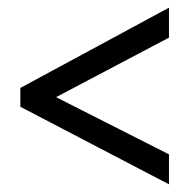

<svg xmlns="http://www.w3.org/2000/svg" viewBox="-20 -607 494 500"><path d="M420 -127 33 -329V-378L420 -587V-509L126 -354L420 -205Z"/></svg>

Font: Avrile Sans Condensed
Style: Regular
Weight: 400
Width: 3
Designer: Monotype Design Team
Foundry: Monotype Imaging Inc.
Version: Version 2.001;September 10, 2019;FontCreator 11.5.0.2425 64-